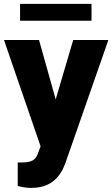

<svg xmlns="http://www.w3.org/2000/svg" viewBox="-22 -729 563 963"><path d="M257.3 -230.5 345.2 -528.3H521.5L306.2 88.4L296.9 110.8Q251 213.4 134.8 213.4Q102.5 213.4 66.9 203.6V85.9H88.4Q123 85.9 141.4 75.9Q159.7 65.9 168.5 40L181.6 4.9L-2 -528.3H173.8ZM437 -625H78.6V-709.5H437Z"/></svg>

Font: Roboto
Style: Regular
Weight: 900
Designer: Google
Version: Version 2.001171; 2014